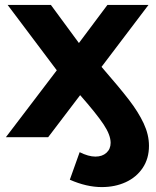

<svg xmlns="http://www.w3.org/2000/svg" viewBox="-20 -558 634 781"><path d="M586 35Q586 87 560.5 125Q535 163 491.5 183Q448 203 394 203Q332 203 264 173L304 61Q340 79 368 79Q396 79 413 63.5Q430 48 430 23Q430 -9 401 -52.5Q372 -96 306 -171L176 0H4L211 -272L11 -538H187L301 -383L417 -538H584L393 -286Q466 -202 504.5 -152Q543 -102 564.5 -56Q586 -10 586 35Z"/></svg>

Font: mBank
Style: Bold
Weight: 700
Designer: Julieta Ulanovsky
Foundry: Julieta Ulanovsky
Version: Version 7.200